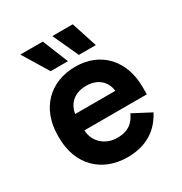

<svg xmlns="http://www.w3.org/2000/svg" viewBox="-167 -824 911 961"><g transform="rotate(-30 288.5 -343.0)"><path d="M296 14C432 14 491 -63 519 -116L416 -170C399 -132 370 -96 300 -96C230 -96 177 -143 174 -211H535V-254C535 -406 440 -510 294 -510C146 -510 46 -410 46 -254V-242C46 -86 147 14 296 14ZM86 -700 176 -552H276L216 -700ZM175 -305C184 -362 225 -400 293 -400C358 -400 401 -362 407 -305ZM271 -700 339 -552H437L389 -700Z"/></g></svg>

Font: Meta Space
Style: Bold
Weight: 700
Designer: Meta Pool / Florian Karsten
Foundry: Meta Pool / Florian Karsten
Version: Version 2.000;Glyphs 3.1.1 (3137)